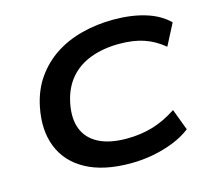

<svg xmlns="http://www.w3.org/2000/svg" viewBox="-104 -838 1063 971"><g transform="rotate(-15 428.0 -352.5)"><path d="M465 10Q324 10 233 -39.5Q142 -89 106.5 -178.5Q71 -268 95 -386Q112 -469 155 -530.5Q198 -592 260 -633Q322 -674 401 -694.5Q480 -715 568 -715Q661 -715 734.5 -692.5Q808 -670 854 -624L796 -512Q746 -553 691.5 -571Q637 -589 565 -589Q481 -589 415 -564.5Q349 -540 306.5 -490.5Q264 -441 248 -365Q232 -286 253.5 -230.5Q275 -175 332 -145.5Q389 -116 478 -116Q551 -116 614 -134.5Q677 -153 741 -195L783 -83Q742 -52 691.5 -32Q641 -12 583.5 -1Q526 10 465 10Z"/></g></svg>

Font: Nunito Sans 10pt Expanded
Style: Bold Italic
Weight: 700
Width: 7
Italic angle: -9°
Designer: Vernon Adams
Foundry: Vernon Adams
Version: Version 3.101;gftools[0.9.27]